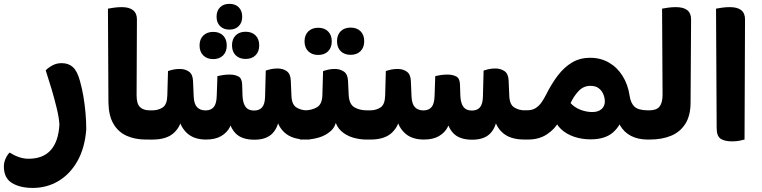

<svg xmlns="http://www.w3.org/2000/svg" viewBox="-65 -713 3891 981"><path d="M375.7 -50.8Q368.2 43.7 330.5 110.3Q292.8 176.9 233.4 212.1Q174.1 247.2 102.7 247.2Q37.5 247.2 -3.8 222Q-45.2 196.8 -45.2 137.7Q-45.2 116.9 -36.4 97.4Q-27.6 77.9 -15.8 66.4Q6.5 80.8 31.1 89.5Q55.7 98.1 80.5 98.1Q155.7 98.1 194.8 53.4Q234 8.8 238.6 -77Q236.4 -112.4 224.8 -160.2Q213.3 -207.9 198.2 -258.6Q183 -309.4 168.6 -353.6Q180.4 -366.5 202 -378.4Q223.6 -390.4 250 -390.4Q285.2 -390.4 307.7 -369.9Q330.2 -349.4 343.8 -298.4Q354 -262.7 361 -221.3Q368 -179.9 371.9 -136.6Q375.7 -93.4 375.7 -50.8Z M634.6 -614.4 632.9 -226.6Q632.9 -182.7 650.2 -165.9Q667.6 -149.2 700 -149.2H716.7V0.2L677 0Q622.8 -0.5 580.5 -19.9Q538.1 -39.4 514 -81.4Q490 -123.4 489 -190.1L486.5 -668.8Q496.8 -670.8 516.7 -673.7Q536.5 -676.6 557.6 -676.6Q595.1 -676.6 614.9 -660.8Q634.6 -645.1 634.6 -614.4ZM716.7 0.2V-148.9Q725.3 -135.3 729.8 -117Q734.3 -98.6 734.3 -74.7Q734.3 -50.8 729.7 -31.6Q725 -12.4 716.7 0.2Z M1101.8 -122.4 1124.9 -124.4Q1123.7 -92.4 1109.6 -64.1Q1095.5 -35.9 1065.5 -18Q1035.6 0 987.6 0Q922.6 0 886.7 -36.5Q850.7 -73 847 -125.4L864.3 -124.4Q863.7 -74 826.5 -37Q789.4 0 715.5 0H701V-149.2H713.2Q744 -149.2 766.4 -164.1Q788.9 -179 789.9 -225.7L793.4 -349.9Q805.8 -354.2 820.6 -357.5Q835.4 -360.7 854.5 -360.7Q880.4 -360.7 900 -347.3Q919.7 -333.8 921.2 -300.1L924.7 -218.9Q926.5 -181.3 942.3 -165.1Q958.1 -148.9 985 -148.9Q1012.9 -148.9 1027.2 -166.1Q1041.4 -183.2 1042.4 -223.9L1045.9 -324.2Q1058.3 -327 1073.8 -329.5Q1089.4 -332 1108.5 -332Q1134.4 -332 1152.8 -322.5Q1171.2 -313 1172.2 -282L1174.2 -221.9Q1176.2 -185.1 1190 -166.6Q1203.8 -148.2 1233 -148.2Q1260.2 -148.2 1274.3 -164.7Q1288.4 -181.3 1289.4 -218.9L1292.9 -352.3Q1305.3 -356.6 1320.1 -359.9Q1334.9 -363.1 1354 -363.1Q1379.9 -363.1 1399.5 -349.7Q1419.2 -336.2 1420.7 -302.5L1424.2 -222Q1426 -178.8 1449.5 -164Q1473.1 -149.2 1503.8 -149.2H1517V0H1501.6Q1428 0 1389.2 -35.5Q1350.4 -71 1346.8 -123.1L1362 -124.4Q1360.1 -68 1329.1 -33.6Q1298.2 0.8 1234.6 0.8Q1169.6 0.8 1138 -32.5Q1106.3 -65.8 1101.8 -122.4ZM1517 0V-149.2Q1525.5 -135.6 1530 -117.2Q1534.6 -98.8 1534.6 -75Q1534.6 -51.1 1529.9 -31.8Q1525.3 -12.6 1517 0ZM1107.3 -561.7Q1077.4 -561.7 1059.5 -579.6Q1041.5 -597.6 1041.5 -627.7Q1041.5 -657.8 1059.3 -675.6Q1077.1 -693.4 1107.2 -693.4Q1137.4 -693.4 1154.9 -675.6Q1172.5 -657.8 1172.5 -627.7Q1172.5 -597.6 1154.8 -579.6Q1137.2 -561.7 1107.3 -561.7ZM1024.5 -411Q992.7 -411 973.6 -429.9Q954.6 -448.7 954.6 -480.6Q954.6 -512.7 973.6 -531.4Q992.7 -550.1 1024.5 -550.1Q1056.2 -550.1 1074.9 -531.4Q1093.6 -512.7 1093.6 -480.6Q1093.6 -448.7 1074.9 -429.9Q1056.2 -411 1024.5 -411ZM1189.9 -411.8Q1157.8 -411.8 1139.1 -430.6Q1120.4 -449.4 1120.4 -481.3Q1120.4 -513.4 1139.1 -532.1Q1157.8 -550.8 1189.9 -550.8Q1222 -550.8 1240.7 -532.1Q1259.4 -513.4 1259.4 -481.3Q1259.4 -449.4 1240.7 -430.6Q1222 -411.8 1189.9 -411.8Z M1467 0V-149.2H1490.6Q1527.6 -149.2 1554.4 -164.9Q1581.2 -180.7 1582.2 -227.7L1585.7 -349.7Q1598 -354 1612.6 -357.3Q1627.2 -360.7 1646.5 -360.7Q1672.4 -360.7 1692 -347.3Q1711.7 -333.8 1713.2 -299.8L1716.7 -226.5Q1719.2 -180.5 1745.7 -164.8Q1772.2 -149.2 1809 -149.2H1829.6V0H1807Q1771.8 0 1737.5 -10.4Q1703.2 -20.8 1678.3 -43.4Q1653.5 -66.1 1645.3 -102.9L1654.1 -103.7Q1650.3 -66.3 1625 -43.7Q1599.7 -21 1564.7 -10.5Q1529.6 0 1496.2 0ZM1829.6 0V-149.2Q1838.2 -135.6 1842.7 -117.2Q1847.2 -98.8 1847.2 -75Q1847.2 -51.1 1842.6 -31.8Q1837.9 -12.6 1829.6 0ZM1560.6 -432.2Q1529.2 -432.2 1510.1 -451Q1491 -469.8 1491 -501.7Q1491 -533.8 1510.1 -552.5Q1529.2 -571.2 1560.6 -571.2Q1592.7 -571.2 1611.4 -552.5Q1630.1 -533.8 1630.1 -501.7Q1630.1 -469.8 1611.4 -451Q1592.7 -432.2 1560.6 -432.2ZM1726.4 -432.9Q1694.3 -432.9 1675.6 -451.7Q1656.9 -470.6 1656.9 -502.4Q1656.9 -534.6 1675.6 -553.3Q1694.3 -572 1726.4 -572Q1758.5 -572 1777.2 -553.3Q1795.9 -534.6 1795.9 -502.4Q1795.9 -470.6 1777.2 -451.7Q1758.5 -432.9 1726.4 -432.9Z M2214.8 -122.4 2237.9 -124.4Q2236.7 -92.4 2222.6 -64.1Q2208.5 -35.9 2178.5 -18Q2148.6 0 2100.6 0Q2035.6 0 1999.7 -36.5Q1963.7 -73 1960 -125.4L1977.3 -124.4Q1976.7 -74 1939.5 -37Q1902.4 0 1828.5 0H1814V-149.2H1826.2Q1857 -149.2 1879.4 -164.1Q1901.9 -179 1902.9 -225.7L1906.4 -349.9Q1918.8 -354.2 1933.6 -357.5Q1948.4 -360.7 1967.5 -360.7Q1993.4 -360.7 2013 -347.3Q2032.7 -333.8 2034.2 -300.1L2037.7 -218.9Q2039.5 -181.3 2055.3 -165.1Q2071.1 -148.9 2098 -148.9Q2125.9 -148.9 2140.2 -166.1Q2154.4 -183.2 2155.4 -223.9L2158.9 -324.2Q2171.3 -327 2186.8 -329.5Q2202.4 -332 2221.5 -332Q2247.4 -332 2265.8 -322.5Q2284.2 -313 2285.2 -282L2287.2 -221.9Q2289.2 -185.1 2303 -166.6Q2316.8 -148.2 2346 -148.2Q2373.2 -148.2 2387.3 -164.7Q2401.4 -181.3 2402.4 -218.9L2405.9 -352.3Q2418.3 -356.6 2433.1 -359.9Q2447.9 -363.1 2467 -363.1Q2492.9 -363.1 2512.5 -349.7Q2532.2 -336.2 2533.7 -302.5L2537.2 -222Q2539 -178.8 2562.5 -164Q2586.1 -149.2 2616.8 -149.2H2630V0H2614.6Q2541 0 2502.2 -35.5Q2463.4 -71 2459.8 -123.1L2475 -124.4Q2473.1 -68 2442.1 -33.6Q2411.2 0.8 2347.6 0.8Q2282.6 0.8 2251 -32.5Q2219.3 -65.8 2214.8 -122.4ZM2630 0V-149.2Q2638.5 -135.6 2643 -117.2Q2647.6 -98.8 2647.6 -75Q2647.6 -51.1 2642.9 -31.8Q2638.3 -12.6 2630 0Z M2614 0V-149.6H2629.1Q2655.6 -149.6 2673.4 -161.8Q2691.2 -173.9 2703.3 -192Q2715.4 -210.1 2723.9 -227Q2752.4 -284.2 2785.1 -327.2Q2817.9 -370.2 2858.4 -394Q2898.8 -417.8 2950.2 -417.8Q3003.4 -417.8 3045.8 -393.5Q3088.1 -369.2 3115.7 -325.5Q3143.3 -281.8 3151.8 -224.5Q3157.5 -185.7 3177.5 -167.4Q3197.5 -149.2 3247.6 -149.2H3250.9V0H3245.1Q3194.4 0 3158.7 -18.8Q3123 -37.5 3103 -72.8Q3083 -108.2 3077.5 -157.4L3118.4 -125Q3108.2 -73.3 3067.9 -37.2Q3027.6 -1 2952.4 -1Q2907.4 -1 2868.1 -14.4Q2828.8 -27.8 2801.9 -53Q2775 -78.3 2765.6 -113.9L2790.7 -92Q2770.8 -54.3 2730.1 -27.1Q2689.4 0 2633.4 0ZM2961.4 -140.6Q2991.1 -140.6 3008.2 -155.4Q3025.3 -170.2 3025.3 -194.3Q3025.3 -213.9 3017.2 -232.5Q3009.1 -251.1 2993.2 -262.8Q2977.3 -274.4 2951.7 -274.4Q2916.8 -274.4 2891.9 -248.5Q2867 -222.5 2850.3 -186.2Q2870.3 -164.1 2900.3 -152.3Q2930.4 -140.6 2961.4 -140.6ZM3250.9 0V-149.2Q3259.4 -135.6 3264 -117.2Q3268.5 -98.8 3268.5 -75Q3268.5 -51.1 3263.8 -31.8Q3259.2 -12.6 3250.9 0Z M3235 0V-149.2H3251.9Q3289.6 -149.2 3305 -168.7Q3320.3 -188.3 3320.3 -228.9L3317.8 -668.8Q3328.1 -670.8 3347.6 -673.7Q3367.1 -676.6 3388.2 -676.6Q3466 -676.6 3466 -614.4L3463.4 -190.1Q3463.4 -122.7 3436.8 -80.6Q3410.1 -38.4 3363.4 -19.2Q3316.8 0 3255.2 0Z M3675.7 9.3Q3636.2 9.3 3616.5 -4.5Q3596.7 -18.4 3596.7 -58.4L3593.5 -668.8Q3603.8 -670.8 3623.3 -673.7Q3642.8 -676.6 3663.9 -676.6Q3741.6 -676.6 3741.6 -614.4L3739.1 0Q3729.6 2.8 3713.1 6Q3696.6 9.3 3675.7 9.3Z"/></svg>

Font: Baloo Bhaijaan 2
Style: Regular
Weight: 400
Designer: Sanskriti Dholi, Noopur Datye and Ek Type
Foundry: Ek Type
Version: Version 1.701